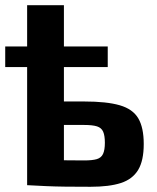

<svg xmlns="http://www.w3.org/2000/svg" viewBox="-22 -710 600 736"><path d="M300 -321Q387 -321 437 -306.5Q487 -292 508 -256.5Q529 -221 529 -158Q529 -94 507.5 -58.5Q486 -23 441.5 -8.5Q397 6 325 6Q270 6 229.5 5.5Q189 5 155.5 3.5Q122 2 86 0L98 -98Q117 -97 172 -96Q227 -95 300 -95Q332 -95 349 -100Q366 -105 373 -120Q380 -135 380 -163Q380 -190 373.5 -205Q367 -220 350 -225.5Q333 -231 300 -231H97V-321ZM223 -690V0H82V-690ZM-2 -453V-532H391V-453Z"/></svg>

Font: Exo 2
Style: Bold
Weight: 700
Designer: Natanael Gama
Foundry: Natanael Gama
Version: Version 2.010